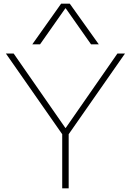

<svg xmlns="http://www.w3.org/2000/svg" viewBox="-20 -1020 709 1040"><path d="M317 0V-293L12 -730H54L334 -327H336L616 -730H657L352 -293V0ZM155 -780 311 -1000H358L515 -780H473L336 -975H334L197 -780Z"/></svg>

Font: M PLUS 2 ExtraLight
Style: Regular
Weight: 250
Designer: Coji Morishita
Foundry: UNDERFOREST DESIGN
Version: Version 1.001